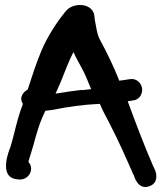

<svg xmlns="http://www.w3.org/2000/svg" viewBox="-20 -672 654 771"><path d="M50 48 58 49H60C86 49 105 28 105 5C105 -5 101 -14 94 -22C96 -31 100 -43 104 -55C119 -102 130 -156 150 -200L162 -227C171 -228 180 -229 193 -231C250 -243 315 -252 381 -255C391 -230 405 -205 418 -180C456 -107 487 -36 516 30L517 31L518 33C518 33 533 95 582 75C617 61 608 24 603 12C600 4 596 -3 595 -5C559 -88 526 -175 493 -265C503 -267 508 -268 517 -269C545 -274 554 -302 550 -320C546 -339 528 -359 500 -354C494 -353 477 -350 459 -348C436 -406 410 -460 381 -513C368 -539 368 -558 360 -596V-600C360 -601 359 -607 359 -608C358 -627 340 -652 302 -652C277 -652 256 -642 244 -627C208 -583 172 -528 147 -470C125 -418 109 -366 91 -312C76 -305 54 -281 72 -255C69 -246 66 -237 62 -227C45 -177 36 -127 22 -82C18 -72 -30 42 50 48ZM223 -341C240 -382 255 -425 275 -463C284 -442 297 -420 307 -401C321 -376 333 -346 346 -314L308 -310L307 -311C275 -307 238 -302 203 -296Z"/></svg>

Font: Stray Cat
Style: BlkExt
Weight: 900
Version: Version 1.0